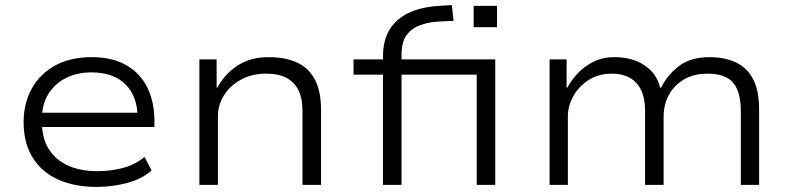

<svg xmlns="http://www.w3.org/2000/svg" viewBox="-20 -728 3117 756"><path d="M360 8Q273 8 208 -21.5Q143 -51 108 -108.5Q73 -166 73 -247Q73 -321 105 -379Q137 -437 197 -470Q257 -503 341 -503Q422 -503 477 -471.5Q532 -440 560 -383.5Q588 -327 588 -250V-228H124V-284H546L522 -261Q522 -349 474 -396Q426 -443 340 -443Q284 -443 240 -421Q196 -399 170.5 -358Q145 -317 145 -258V-248Q145 -185 171.5 -142Q198 -99 247 -76.5Q296 -54 363 -54Q413 -54 461.5 -66Q510 -78 549 -110L577 -57Q539 -23 480 -7.5Q421 8 360 8Z M765 0V-494H833V-383H836Q864 -436 915 -469.5Q966 -503 1037 -503Q1103 -503 1149 -482Q1195 -461 1219.5 -415.5Q1244 -370 1244 -297V0H1171V-293Q1171 -339 1156 -371Q1141 -403 1109.5 -420.5Q1078 -438 1028 -438Q972 -438 929 -414.5Q886 -391 862 -353Q838 -315 838 -270V0Z M1488 0V-434H1372V-494H1506L1488 -470V-507Q1488 -599 1545.5 -649Q1603 -699 1711 -705L1759 -708L1766 -646L1707 -643Q1668 -641 1634.5 -629Q1601 -617 1581 -590Q1561 -563 1561 -511V-479L1542 -494H1930V0H1857V-434H1561V0ZM1845 -621V-705H1937V-621Z M2144 0V-494H2211V-383H2214Q2230 -413 2255.5 -440Q2281 -467 2317 -485Q2353 -503 2399 -503Q2471 -503 2519 -470Q2567 -437 2579 -383H2583Q2608 -433 2653.5 -468Q2699 -503 2774 -503Q2834 -503 2878 -482Q2922 -461 2945.5 -416Q2969 -371 2969 -297V0H2897V-290Q2897 -366 2867 -402Q2837 -438 2766 -438Q2711 -438 2672 -414.5Q2633 -391 2613 -353Q2593 -315 2593 -268V0H2520V-290Q2520 -365 2485.5 -401.5Q2451 -438 2390 -438Q2336 -438 2297 -412.5Q2258 -387 2237 -348.5Q2216 -310 2216 -271V0Z"/></svg>

Font: Nunito Sans 7pt SemiExpanded Light
Style: Regular
Weight: 300
Width: 6
Designer: Vernon Adams
Foundry: Vernon Adams
Version: Version 3.101;gftools[0.9.27]